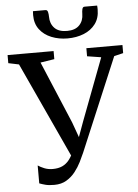

<svg xmlns="http://www.w3.org/2000/svg" viewBox="-78 -1026 781 1089"><g transform="rotate(-5 313.0 -482.0)"><path d="M187 13.5Q156 13.5 136.8 8.5Q117.5 3.5 102 -2.5V-104.5Q115.5 -95 137.5 -86Q159.5 -77 185.5 -77Q217.5 -77 240.2 -87.5Q263 -98 279.8 -119.5Q296.5 -141 309.5 -173L307.5 -119L46.5 -684.5L-13.5 -697V-743H248.5V-697L169 -684.5L318 -330.5L365 -200L333 -200.5L380.5 -331L514.5 -684.5L435 -697V-743H640.5V-697L588.5 -684.5L365 -154Q355.5 -132 341.2 -103.2Q327 -74.5 306.2 -48Q285.5 -21.5 256.2 -4Q227 13.5 187 13.5ZM223 -978.5Q233.5 -978.5 236.5 -965.8Q239.5 -953 239.5 -939Q239.5 -900 263.2 -875Q287 -850 334.5 -850Q381.5 -850 405.2 -875Q429 -900 429 -939Q429 -953 432 -965.8Q435 -978.5 445 -978.5H517Q517.5 -973.5 517.8 -967.5Q518 -961.5 518 -956Q518 -907 493.2 -874Q468.5 -841 426.8 -824.2Q385 -807.5 334 -807.5Q284.5 -807.5 242.5 -824.5Q200.5 -841.5 175.5 -874.5Q150.5 -907.5 150.5 -956Q150.5 -961.5 151 -967.5Q151.5 -973.5 151.5 -978.5Z"/></g></svg>

Font: Merriweather 36pt
Style: Regular
Weight: 400
Designer: Eben Sorkin
Foundry: Eben Sorkin
Version: Version 2.100